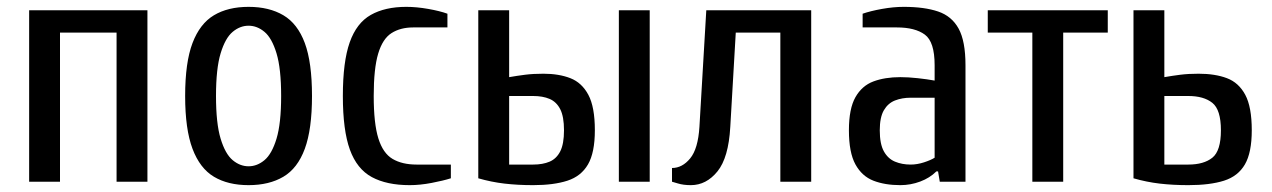

<svg xmlns="http://www.w3.org/2000/svg" viewBox="-20 -530 3711 560"><path d="M65 0V-500H410V0H320V-435H155V0Z M705 10Q645 10 604 -14.5Q563 -39 541.5 -96Q520 -153 520 -250Q520 -348 541.5 -404.5Q563 -461 604 -485.5Q645 -510 705 -510Q765 -510 806.5 -485.5Q848 -461 869 -404.5Q890 -348 890 -250Q890 -153 869 -96Q848 -39 806.5 -14.5Q765 10 705 10ZM705 -45Q730 -45 751.5 -63Q773 -81 786.5 -125.5Q800 -170 800 -250Q800 -330 786.5 -374.5Q773 -419 751.5 -437Q730 -455 705 -455Q680 -455 658.5 -437Q637 -419 623.5 -374.5Q610 -330 610 -250Q610 -170 623.5 -125.5Q637 -81 658.5 -63Q680 -45 705 -45Z M1175 10Q1108 10 1064.5 -13.5Q1021 -37 1000.5 -93.5Q980 -150 980 -250Q980 -350 1000 -406.5Q1020 -463 1061.5 -486.5Q1103 -510 1165 -510Q1195 -510 1229 -504Q1263 -498 1285 -490V-450H1185Q1148 -450 1122 -433.5Q1096 -417 1083 -373.5Q1070 -330 1070 -250Q1070 -170 1083.5 -126.5Q1097 -83 1125 -66.5Q1153 -50 1195 -50H1295V-10Q1273 -3 1239 3.5Q1205 10 1175 10Z M1535 10Q1490 10 1451.5 5.5Q1413 1 1375 -10V-500H1465V-305Q1488 -309 1511.5 -312Q1535 -315 1565 -315Q1610 -315 1643.5 -302Q1677 -289 1696 -253.5Q1715 -218 1715 -150Q1715 -85 1695 -50.5Q1675 -16 1635 -3Q1595 10 1535 10ZM1465 -50H1535Q1563 -50 1583 -58.5Q1603 -67 1614 -88.5Q1625 -110 1625 -150Q1625 -190 1614 -211.5Q1603 -233 1583 -241.5Q1563 -250 1535 -250H1465ZM1785 0V-500H1875V0Z M1995 10Q1973 10 1957 5Q1941 0 1940 0V-40Q1970 -40 1993 -68Q2016 -96 2020 -160L2040 -500H2346V0H2256V-435H2126L2110 -160Q2105 -70 2072.5 -30Q2040 10 1995 10Z M2606 10Q2561 10 2527.5 -3Q2494 -16 2475 -50.5Q2456 -85 2456 -150Q2456 -213 2475 -246.5Q2494 -280 2527.5 -292.5Q2561 -305 2606 -305Q2629 -305 2656.5 -302Q2684 -299 2706 -295V-340Q2706 -408 2677.5 -429Q2649 -450 2596 -450H2496V-490Q2519 -498 2552.5 -504Q2586 -510 2616 -510Q2676 -510 2716 -496.5Q2756 -483 2776 -446.5Q2796 -410 2796 -340V0H2721L2716 -30H2711Q2692 -11 2664 -0.5Q2636 10 2606 10ZM2636 -50Q2655 -50 2675 -56.5Q2695 -63 2706 -70V-245H2636Q2611 -245 2590.5 -237Q2570 -229 2558 -208.5Q2546 -188 2546 -150Q2546 -110 2558 -88.5Q2570 -67 2590.5 -58.5Q2611 -50 2636 -50Z M2991 0V-435H2861V-500H3211V-435H3081V0Z M3446 10Q3401 10 3362.5 5.5Q3324 1 3286 -10V-500H3376V-305Q3399 -309 3422.5 -312Q3446 -315 3476 -315Q3524 -315 3558.5 -302Q3593 -289 3612 -253.5Q3631 -218 3631 -150Q3631 -85 3611 -50.5Q3591 -16 3550 -3Q3509 10 3446 10ZM3376 -50H3446Q3491 -50 3516 -70Q3541 -90 3541 -150Q3541 -210 3516 -230Q3491 -250 3446 -250H3376Z"/></svg>

Font: Cuprum
Style: Regular
Weight: 400
Designer: Jovanny Lemonad
Foundry: Jovanny Lemonad
Version: Version 3.000